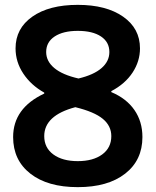

<svg xmlns="http://www.w3.org/2000/svg" viewBox="-20 -760 640 790"><path d="M300 10Q176 10 105 -45.5Q34 -101 34 -196Q34 -315 162 -375V-379Q108 -409 76 -457Q44 -505 44 -561Q44 -643 113 -691.5Q182 -740 300 -740Q417 -740 486.5 -691.5Q556 -643 556 -561Q556 -508 525.5 -461.5Q495 -415 438 -385V-381Q500 -355 533 -307.5Q566 -260 566 -196Q566 -101 495 -45.5Q424 10 300 10ZM300 -97Q363 -97 400.5 -124.5Q438 -152 438 -200Q438 -242 403 -271Q368 -300 290 -319Q162 -285 162 -200Q162 -152 199.5 -124.5Q237 -97 300 -97ZM303 -437Q366 -452 398 -480Q430 -508 430 -546Q430 -587 395.5 -610Q361 -633 300 -633Q240 -633 205 -610Q170 -587 170 -546Q170 -508 203.5 -480Q237 -452 303 -437Z"/></svg>

Font: M PLUS Code Latin Expanded SemiBold
Style: Regular
Weight: 600
Width: 7
Designer: Coji Morishita
Foundry: UNDERFOREST DESIGN
Version: Version 1.002; ttfautohint (v1.8.3)